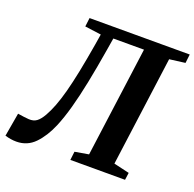

<svg xmlns="http://www.w3.org/2000/svg" viewBox="-160 -878 1033 1020"><g transform="rotate(20 357.0 -368.0)"><path d="M332.5 -684.1 321.3 -616Q303.7 -508.8 286.2 -422.4Q268.8 -335.9 250 -268.2Q231.2 -200.4 209.6 -149Q180.7 -80.5 138.6 -36.8Q96.4 6.9 34.9 6.9Q19.2 6.9 3.9 4.5Q-11.5 2.1 -29.4 -3L-6.4 -135.7Q13.1 -132.9 28.5 -130.6Q43.9 -128.4 56.9 -127.7Q83.4 -126.2 101.1 -139.1Q118.8 -151.9 136.3 -182.7Q152.4 -211.1 167 -249Q181.6 -286.9 195.4 -338.4Q209.2 -390 223.3 -459.3Q237.3 -528.6 252.7 -620L262.6 -681.1L170.6 -693.4L176.7 -743H743L737.2 -693.4L648.6 -682L565.2 -61.6L653.3 -41.1L647.6 0H338.5L344.2 -48.2L422 -61.6L505.8 -684.1Z"/></g></svg>

Font: Merriweather Light
Style: Italic
Weight: 300
Italic angle: -7.8°
Designer: Eben Sorkin
Foundry: Eben Sorkin
Version: Version 2.101